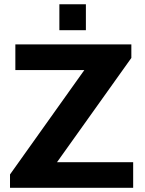

<svg xmlns="http://www.w3.org/2000/svg" viewBox="-20 -899 693 919"><path d="M27.9 0V-64L383.7 -563.7H53.5V-686.4H608.7V-621.7L252.9 -122.7H617.4V0ZM264.2 -754.6V-878.7H391.1V-754.6Z"/></svg>

Font: Archivo SemiBold
Style: Regular
Weight: 600
Designer: Hector Gatti
Foundry: Omnibus-Type
Version: Version 2.001